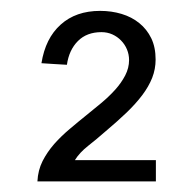

<svg xmlns="http://www.w3.org/2000/svg" viewBox="-20 -625 355 353"><path d="M266.6 -291.5H48.8Q49.8 -312 58.3 -328.9Q66.9 -345.7 79.8 -360.4Q92.8 -375 108.2 -387.9Q123.5 -400.9 138.7 -413.1Q152.8 -424.3 166.7 -436Q180.7 -447.8 191.9 -460.2Q203.1 -472.7 210.2 -486.3Q217.3 -500 217.3 -514.6Q217.3 -524.9 213.4 -534.2Q209.5 -543.5 202.6 -550.5Q195.8 -557.6 186.5 -561.8Q177.2 -565.9 166.5 -565.9Q139.6 -565.9 123.3 -549.6Q106.9 -533.2 103 -505.9Q91.3 -506.8 79.3 -507.3Q67.4 -507.8 56.2 -508.8Q63.5 -554.7 91.6 -579.8Q119.6 -605 164.1 -605Q185.1 -605 203.6 -599.4Q222.2 -593.8 236.1 -582.5Q250 -571.3 258.1 -554.7Q266.1 -538.1 266.1 -515.6Q266.1 -498 259.8 -481.9Q253.4 -465.8 241.5 -450Q229.5 -434.1 212.4 -417.7Q195.3 -401.4 173.8 -383.3Q158.2 -369.6 142.1 -356.9Q126 -344.2 117.7 -330.6H266.6Z"/></svg>

Font: SengBuhan
Style: Regular
Weight: 400
Designer: John M. Durdin
Foundry: Lao Script for Windows
Version: Version 1.400